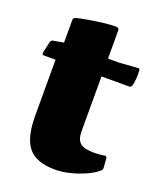

<svg xmlns="http://www.w3.org/2000/svg" viewBox="-125 -715 668 809"><g transform="rotate(20 209.0 -311.0)"><path d="M219 16Q135 16 99 -27Q63 -70 63 -170V-449L72 -500V-601Q72 -611 82 -614Q103 -620 136.5 -625.5Q170 -631 203.5 -635Q237 -639 259 -638Q269 -636 269 -627V-175Q269 -137 287 -122Q305 -107 351 -107Q359 -107 370.5 -108Q382 -109 395 -111Q404 -113 406 -103L409 -64Q411 -55 403 -47Q385 -31 353.5 -16.5Q322 -2 286.5 7Q251 16 219 16ZM11 -420Q1 -420 3 -430L14 -480Q16 -490 26 -492L72 -500H318L400 -506Q410 -508 410 -497Q411 -481 410 -464Q409 -447 405 -430Q402 -420 392 -420Z"/></g></svg>

Font: Hahmlet Black
Style: Regular
Weight: 900
Version: Version 1.002